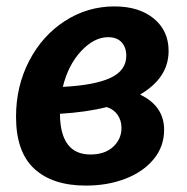

<svg xmlns="http://www.w3.org/2000/svg" viewBox="-20 -567 584 599"><path d="M492 -162Q492 -110 459.5 -70.5Q427 -31 371.5 -9.5Q316 12 248 12Q144 12 87 -40.5Q30 -93 30 -203Q30 -298 71 -377Q112 -456 182.5 -501.5Q253 -547 337 -547Q414 -547 460 -509Q506 -471 506 -408Q506 -324 417 -272Q492 -236 492 -162ZM176 -296Q275 -301 324.5 -324Q374 -347 374 -393Q374 -419 359.5 -435Q345 -451 317 -451Q274 -451 233.5 -408Q193 -365 176 -296ZM359 -168Q359 -191 347 -208.5Q335 -226 313 -233Q250 -217 167 -212Q168 -85 262 -85Q307 -85 333 -109Q359 -133 359 -168Z"/></svg>

Font: Bitter Pro
Style: Bold Italic
Weight: 700
Italic angle: -9°
Designer: Sol Matas, and Bitter project Authors
Foundry: Sol Matas
Version: Version 1.010